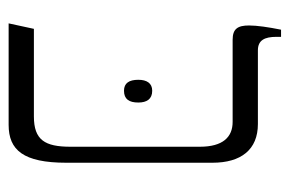

<svg xmlns="http://www.w3.org/2000/svg" viewBox="-136 -552 687 456"><g transform="rotate(90 208.0 -323.5)"><path d="M35 0H276C336 0 366 -35 366 -137V-484C366 -552 335 -592 274 -592H99C75 -592 67 -608 67 -636V-647H50C44 -617 40 -590 40 -571C40 -544 48 -532 74 -532H269C305 -532 328 -509 328 -454V-147C328 -86 312 -60 256 -60H48ZM169 -308C169 -286 177 -274 195 -274C215 -274 223 -286 223 -308C223 -328 215 -341 195 -341C177 -341 169 -328 169 -308Z"/></g></svg>

Font: Noto Serif Hebrew Condensed Light
Style: Regular
Weight: 300
Width: 3
Designer: Monotype Design Team
Foundry: Monotype Imaging Inc.
Version: Version 2.004